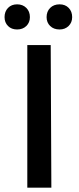

<svg xmlns="http://www.w3.org/2000/svg" viewBox="-20 -866 363 886"><path d="M1 -787Q1 -813 17 -829.5Q33 -846 59 -846Q85 -846 101.5 -829.5Q118 -813 118 -787Q118 -762 101.5 -746Q85 -730 59 -730Q33 -730 17 -746Q1 -762 1 -787ZM195 -787Q195 -813 211.5 -829.5Q228 -846 255 -846Q281 -846 297 -829.5Q313 -813 313 -787Q313 -762 296.5 -746Q280 -730 255 -730Q228 -730 211.5 -746Q195 -762 195 -787ZM106 -658H214L217 0H106Z"/></svg>

Font: Ysabeau SC Semibold
Style: Regular
Weight: 600
Designer: Christian Thalmann (Catharsis Fonts)
Version: Version 0.003